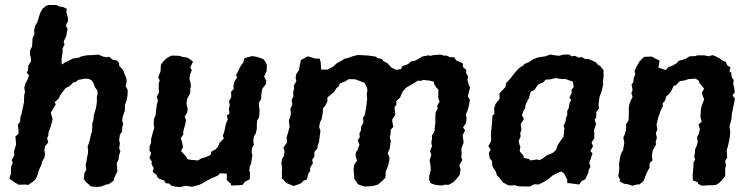

<svg xmlns="http://www.w3.org/2000/svg" viewBox="-20 -732 3005 767"><path d="M55 6 36 -5 28 -11 17 -19 24 -39V-66L31 -81L27 -92L37 -112L36 -126L40 -141L44 -154L43 -173L41 -186L54 -198V-212L51 -233L61 -247V-262L66 -276L69 -292L72 -305L76 -325V-336L77 -355L80 -363L77 -382L82 -400L90 -414L96 -431L87 -441L92 -453L93 -470L104 -487L103 -502L100 -513V-531L108 -546L109 -560L110 -580L118 -597L116 -609L121 -630L129 -643L133 -656L140 -679L149 -696L163 -708L173 -712H205L219 -705H229L247 -697L245 -684L252 -658L251 -646L243 -631L250 -615L247 -604L245 -589L234 -565L238 -555L230 -538V-522L226 -498V-486L227 -474L240 -483L263 -494L271 -498L296 -502L303 -506L325 -511L349 -512L373 -514L392 -506L408 -503L415 -506L429 -494L446 -491L456 -480V-469L469 -456L473 -449L481 -428L485 -418L486 -405L482 -388L490 -373V-362L489 -348L486 -332L479 -312V-290L471 -269L468 -250L472 -236L468 -223V-207L459 -194L456 -171L459 -160L456 -140L461 -128L455 -110L454 -95L446 -80L448 -63L449 -48L436 -20L434 -10L414 4L404 5L384 13L367 15L341 12L333 3L326 -2L315 -16L317 -41L325 -54L322 -73L326 -89L327 -100L331 -117L332 -131L330 -146L337 -166L343 -193L347 -205L349 -227L348 -236L353 -252L355 -272L363 -299L365 -310L367 -325V-345L370 -357L369 -370L358 -386L354 -399L348 -409L335 -417L321 -418L293 -413L281 -404L273 -403L258 -388L242 -380L232 -367L220 -351L216 -340L198 -323L203 -316L194 -300L183 -282L190 -256L187 -243L183 -227L175 -207L172 -188L168 -180L173 -163L160 -148L157 -130L160 -118L158 -104L148 -86L145 -72L134 -50L132 -39L123 -17L109 -4L103 -1L93 7L82 5Z M701 15 682 14 665 10 655 1 642 0 636 -11 615 -18 608 -26 605 -34 590 -45 594 -61 585 -77 587 -86 577 -101 584 -121 577 -131 578 -148 583 -161 584 -178 592 -208 596 -220 594 -237 595 -256 602 -274 603 -286 605 -304 608 -319 611 -332 606 -345 615 -363 614 -381V-397L618 -412L612 -423L621 -446L623 -474L632 -486L644 -498L653 -504L666 -510L698 -509L710 -504L724 -503L734 -499L751 -486L740 -462L746 -452L739 -433L737 -417L740 -405L743 -389L740 -376V-360L732 -345L727 -335L725 -316L730 -297L727 -281L718 -267L723 -252L720 -235L712 -207V-194L702 -180L707 -166L711 -144L703 -129L716 -115L725 -104L729 -96L738 -94L771 -91L784 -99L809 -107L822 -114L824 -126L841 -135L852 -148L856 -160L874 -179L870 -190L876 -206L882 -236L890 -255L886 -270L897 -279L894 -298L898 -310L895 -328L904 -344L903 -365L914 -377L912 -388L918 -409L927 -422L923 -433L931 -447L940 -466L952 -483L956 -499L968 -503L988 -508L1009 -504L1024 -499L1034 -494L1041 -484L1046 -473L1045 -448L1035 -426L1044 -408L1042 -396L1029 -379L1026 -370L1024 -354L1023 -336L1014 -322L1015 -304L1017 -294L1016 -274L1015 -263L1007 -250L1006 -235V-218L1002 -199L994 -187L992 -168L994 -154L988 -144L985 -125L988 -111L985 -92L983 -77L978 -68L976 -51L979 -41L978 -16L960 -7L948 7L934 8L903 9L902 2L886 -13V-38L860 -40L849 -30L821 -18L806 -10L791 -1L777 6L762 10L747 14L721 10Z M1263 -454H1289L1300 -460L1312 -467L1326 -480L1340 -487L1356 -497L1372 -501L1385 -506L1407 -512H1419L1452 -510L1480 -506L1489 -500L1505 -496L1513 -487L1527 -480L1544 -462L1562 -453L1582 -456L1586 -467L1610 -476L1621 -486L1639 -490L1654 -498L1666 -506L1692 -511L1699 -509L1713 -512L1739 -514L1753 -510H1763L1777 -504L1795 -503L1802 -491L1811 -487L1829 -479V-465L1843 -452L1842 -441L1851 -424L1847 -414L1852 -395L1858 -381L1854 -368L1849 -347L1857 -334L1854 -314L1848 -291L1841 -275L1844 -257L1841 -240L1830 -223L1838 -211L1828 -192L1830 -180L1832 -162L1823 -139L1824 -118L1823 -102L1827 -93L1815 -72L1820 -56L1816 -33L1805 -19L1791 -4L1773 6H1756L1746 9L1723 7L1711 4L1699 -1L1694 -15L1695 -30L1701 -55L1699 -78L1696 -92L1703 -113L1698 -129L1706 -148L1703 -162L1706 -179L1705 -189L1716 -209L1717 -228L1719 -240V-260L1720 -283L1728 -297L1727 -311L1736 -326L1731 -340V-357V-374L1722 -384L1715 -395L1712 -406L1696 -410L1668 -413L1664 -409L1650 -410L1634 -400L1615 -389L1604 -383L1589 -367L1585 -358L1578 -342L1563 -328L1564 -315L1556 -303L1559 -273L1547 -255V-248L1551 -225L1541 -214L1540 -196L1537 -184L1541 -169L1539 -153L1536 -136L1529 -120L1536 -102L1535 -91L1532 -76L1527 -61L1521 -48L1520 -23L1509 -11L1490 5L1474 10L1461 12L1437 13L1423 9L1410 4L1404 -5L1396 -16L1393 -46V-61L1395 -74L1406 -90L1401 -107V-121L1409 -135L1416 -155L1409 -171L1417 -184L1416 -200L1422 -211V-225L1432 -243L1430 -262L1437 -271L1442 -298L1445 -321L1447 -340L1445 -356L1448 -373L1445 -384L1437 -401L1418 -408L1400 -415L1374 -416L1357 -406L1337 -398L1333 -387L1325 -381L1314 -364L1297 -350L1288 -343V-327L1281 -313L1270 -298V-285L1265 -257L1258 -242L1255 -224L1260 -210L1257 -185L1254 -163L1249 -151L1248 -139L1236 -125V-107L1227 -93L1230 -80L1219 -62V-49L1211 -38L1209 -27L1206 -15L1192 -10L1183 0L1173 4L1153 11L1136 4L1122 -2L1114 -13L1106 -19V-42L1107 -62L1104 -80L1107 -97L1114 -109L1117 -128L1112 -141L1120 -154L1127 -163L1125 -183L1132 -207L1137 -225L1135 -238L1134 -251L1140 -266L1142 -281L1140 -297L1148 -314L1145 -332L1152 -347L1151 -363L1155 -377L1154 -390L1164 -408L1161 -420L1163 -435L1175 -453L1176 -463L1182 -492L1193 -498L1210 -507L1240 -498H1257L1261 -484Z M2097 13H2079L2048 12L2038 8L2015 9L2006 6L1988 -4L1980 -16L1965 -32L1961 -46L1952 -59L1946 -72V-88L1936 -100L1933 -121L1940 -135L1931 -148L1942 -169V-181L1941 -200L1943 -217L1946 -247L1947 -270L1955 -277L1954 -300L1960 -317L1976 -337L1975 -358L1985 -370L1999 -384L2001 -399L2012 -411L2021 -421L2029 -432L2044 -450L2056 -462L2070 -470L2074 -476L2093 -484L2111 -496L2131 -503L2158 -507L2178 -514L2212 -509L2232 -514H2254L2263 -507L2277 -509L2291 -502L2304 -504L2318 -496H2332L2359 -484L2368 -474L2379 -467L2391 -451V-422L2388 -408L2390 -396L2383 -366L2375 -345L2373 -329L2371 -315L2373 -298L2362 -285V-263L2355 -254L2361 -237L2353 -213L2354 -201V-179L2343 -163L2349 -148L2338 -128L2347 -120L2339 -95L2334 -81L2339 -66L2332 -54L2330 -41L2318 -16L2303 -8L2294 5L2263 1L2246 -1V-14L2234 -38L2223 -47L2207 -41L2189 -32L2176 -21L2158 -8L2132 5L2114 4ZM2099 -91 2125 -95 2135 -92 2151 -101 2165 -112 2179 -117 2191 -123 2202 -134 2207 -151 2212 -159 2226 -179 2231 -186 2235 -220 2231 -228 2239 -246 2241 -261 2246 -272V-288L2252 -301L2255 -319L2262 -334L2254 -341L2264 -361L2263 -373L2272 -385L2268 -406L2251 -412L2238 -417L2226 -416L2199 -420L2179 -415L2160 -414L2150 -403L2132 -396L2123 -385L2116 -374L2100 -365L2093 -340L2085 -325L2079 -311L2078 -299L2072 -291L2065 -272L2073 -257L2060 -236L2063 -213L2058 -199L2060 -188L2052 -169L2055 -155L2059 -145L2056 -132L2058 -125L2072 -109V-101L2093 -97Z M2535 -487 2549 -501 2554 -505 2584 -506 2602 -496 2615 -490 2610 -462 2639 -452 2650 -464 2665 -469 2681 -478 2692 -489 2709 -494 2722 -499 2735 -507 2758 -508 2765 -511H2794L2813 -507L2825 -512L2837 -508L2856 -498L2864 -491L2879 -485L2886 -470L2898 -463L2894 -447L2901 -442L2903 -424L2911 -412L2909 -395L2913 -384L2915 -362L2906 -351L2916 -338L2913 -323L2906 -289L2903 -274V-265L2900 -247L2894 -228L2896 -214L2897 -200L2895 -182L2892 -167L2888 -148L2883 -132L2884 -118L2885 -102L2877 -89L2880 -70L2877 -58V-29L2867 -16L2854 -2L2842 6L2828 8H2807L2785 10L2769 3L2766 -5L2748 -11L2747 -34L2749 -52L2750 -67V-81L2757 -95L2753 -106L2756 -121L2757 -136L2764 -151L2767 -165L2765 -185L2772 -198L2776 -217L2770 -234L2783 -246L2778 -265L2780 -293L2782 -306L2788 -322L2793 -335L2788 -347L2784 -361L2793 -378L2773 -402L2772 -409L2759 -418L2731 -416L2712 -410L2696 -408L2681 -392L2671 -389L2664 -373L2654 -358L2641 -346L2637 -330L2627 -319L2628 -308L2620 -292L2609 -261L2605 -244L2603 -234L2606 -214L2600 -201L2604 -181L2599 -164L2601 -155L2588 -132L2586 -123L2584 -105L2587 -92L2575 -80V-62L2570 -54L2561 -36L2552 -11L2549 -7L2534 5H2524L2506 10L2488 4L2473 2L2455 -8L2457 -14L2450 -28L2454 -58L2453 -72L2454 -86L2458 -107L2462 -121L2469 -132L2472 -150L2474 -162L2470 -182L2475 -193L2480 -210L2481 -223V-236L2491 -251L2492 -273V-285V-302L2495 -318L2499 -329L2507 -345L2502 -360L2507 -372L2503 -394L2510 -404L2512 -422L2518 -435L2515 -449L2522 -464Z"/></svg>

Font: Winky Rough Medium
Style: Italic
Weight: 500
Italic angle: -8.97852°
Designer: Simon Atzbach
Foundry: typofactur
Version: Version 1.206; ttfautohint (v1.8.4.7-5d5b)